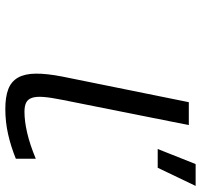

<svg xmlns="http://www.w3.org/2000/svg" viewBox="-176 -719 763 729"><g transform="rotate(90 205.5 -354.5)"><path d="M443.8 -33.2Q397 -14.2 350.3 -3.7Q303.7 6.8 254.9 6.8Q209 6.8 179.7 -4.4Q150.4 -15.6 135.7 -41.3Q121.1 -66.9 120.6 -108.4Q120.1 -149.9 131.8 -210L229 -689.9H315.9L220.2 -210Q211.4 -166.5 209.2 -138.7Q207 -110.8 212.4 -94.7Q217.8 -78.6 230.7 -72.3Q243.7 -65.9 265.1 -65.9Q301.3 -65.9 345.5 -76.2Q389.6 -86.4 443.8 -108.9ZM546.9 -715.8 478 -571.8H406.7L463.9 -715.8ZM-139.2 -490.2Z"/></g></svg>

Font: Code New Roman
Style: Italic
Weight: 400
Italic angle: -11°
Monospace: yes
Designer: Sam Radian
Foundry: Code New Roman
Version: Version 1.508 October 19, 2014